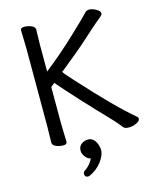

<svg xmlns="http://www.w3.org/2000/svg" viewBox="-136 -801 901 1121"><g transform="rotate(-15 315.0 -240.5)"><path d="M255.4 230Q235.4 230 235.4 210Q235.4 200.2 243.2 192.9Q262.2 181.2 278.3 162.1Q293 143.1 297.4 130.9Q295.4 130.9 290 129.9Q280.3 127 275.4 121.1Q251 99.1 251 73.5Q251 47.9 269 34.4Q287.1 21 310.1 21Q333 21 348.6 41Q364.3 61 368.2 96.2Q368.2 132.8 338.1 170.9Q308.1 209 266.1 227.1Q260.3 230 255.4 230ZM98.1 -17.1 100.1 -111.8V-588.9L97.2 -694.8Q97.2 -710.9 119.6 -710.9Q142.1 -710.9 163.1 -702.4Q184.1 -693.8 184.1 -676.8L182.1 -587.9V-423.8Q285.2 -504.9 380.1 -595Q475.1 -685.1 485.1 -697.5Q495.1 -710 512.7 -710Q530.3 -710 553.2 -697.5Q576.2 -685.1 576.2 -669.9Q576.2 -662.1 565.7 -653.1Q555.2 -644 535.2 -627.9Q515.1 -611.8 451.7 -554Q388.2 -496.1 272.9 -403.8Q260.3 -403.8 278.3 -382.8Q296.4 -361.8 326.2 -329.1Q513.2 -123 622.1 -32.2Q627.9 -26.9 627.9 -20Q627.9 -5.9 605.5 4.6Q583 15.1 558.1 15.1Q533.2 15.1 523.9 1Q507.3 -21 485.4 -44.9Q303.2 -234.9 205.1 -349.1L182.1 -330.1V-110.8L185.1 1Q185.1 17.1 163.1 17.1Q141.1 17.1 119.6 8.5Q98.1 0 98.1 -17.1Z"/></g></svg>

Font: LXGW WenKai GB Screen
Style: Regular
Weight: 400
Designer: LXGW / Fontworks Inc.
Foundry: LXGW / Fontworks Inc.
Version: Version 1.321;February 19, 2024;FontCreator 14.0.0.2901 64-b